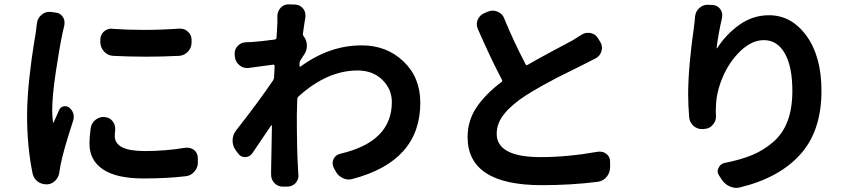

<svg xmlns="http://www.w3.org/2000/svg" viewBox="-20 -826 4040 896"><path d="M506.8 -565.4Q482.4 -567.4 465.8 -585.4Q449.2 -603.5 448.2 -627.9V-640.6Q448.2 -663.1 464.8 -678.7Q480.5 -692.4 500 -692.4Q502.9 -692.4 504.9 -691.4Q577.1 -686.5 652.3 -686.5Q732.4 -686.5 816.4 -692.4Q819.3 -692.4 821.3 -692.4Q841.8 -692.4 856.4 -678.7Q874 -663.1 874 -640.6V-627.9Q874 -603.5 857.4 -585.4Q840.8 -567.4 816.4 -565.4Q739.3 -561.5 662.1 -561.5Q585 -561.5 506.8 -565.4ZM403.3 -228.5Q407.2 -252.9 426.8 -267.6Q443.4 -280.3 463.9 -280.3Q467.8 -280.3 470.7 -279.3Q493.2 -277.3 506.8 -258.8Q517.6 -243.2 517.6 -224.6Q517.6 -221.7 517.6 -217.8Q515.6 -204.1 515.6 -191.4Q515.6 -121.1 654.3 -121.1Q753.9 -121.1 845.7 -136.7Q850.6 -136.7 854.5 -136.7Q871.1 -136.7 885.7 -126Q902.3 -112.3 903.3 -89.8V-70.3Q904.3 -54.7 897 -40Q889.6 -25.4 877 -15.6Q864.3 -5.9 848.6 -3.9Q761.7 6.8 649.4 6.8Q523.4 6.8 460.4 -35.6Q397.5 -78.1 397.5 -156.2Q397.5 -188.5 403.3 -228.5ZM152.3 -717.8Q155.3 -741.2 173.8 -756.8Q189.5 -770.5 209 -770.5Q211.9 -770.5 214.8 -770.5L238.3 -767.6Q260.7 -765.6 272.5 -748Q281.2 -735.4 281.2 -720.7Q281.2 -713.9 280.3 -708Q275.4 -689.5 272.5 -674.8Q257.8 -606.4 240.7 -492.2Q223.6 -377.9 223.6 -311.5Q223.6 -281.2 227.5 -254.9Q227.5 -253.9 229 -253.4Q230.5 -252.9 230.5 -254.9Q239.3 -275.4 255.9 -312.5Q261.7 -326.2 276.4 -329.6Q291 -333 302.7 -324.2Q316.4 -313.5 322.3 -295.9Q324.2 -288.1 324.2 -280.3Q324.2 -271.5 321.3 -262.7Q274.4 -119.1 262.7 -56.6Q259.8 -43 257.8 -27.3Q255.9 -2.9 240.2 14.6Q224.6 32.2 202.1 34.2Q199.2 34.2 196.3 34.2Q174.8 34.2 156.2 21.5Q136.7 6.8 131.8 -17.6Q106.4 -142.6 106.4 -286.1Q106.4 -328.1 109.4 -374.5Q112.3 -420.9 117.7 -468.8Q123 -516.6 127.4 -548.3Q131.8 -580.1 138.7 -624.5Q145.5 -668.9 147.5 -677.7Q151.4 -710 152.3 -717.8Z M1393.6 -668.9Q1392.6 -662.1 1397.5 -656.2Q1412.1 -637.7 1412.1 -612.3Q1412.1 -589.8 1399.4 -571.3Q1392.6 -561.5 1382.8 -545.9Q1378.9 -540 1377.9 -532.2Q1377.9 -530.3 1377.9 -525.4Q1377.9 -520.5 1377.9 -518.6Q1377.9 -516.6 1379.4 -515.1Q1380.9 -513.7 1382.8 -515.6Q1517.6 -614.3 1668 -614.3Q1784.2 -614.3 1862.8 -539.6Q1941.4 -464.8 1941.4 -346.7Q1941.4 -74.2 1626 8.8Q1617.2 11.7 1608.4 11.7Q1593.8 11.7 1579.1 4.9Q1555.7 -6.8 1544.9 -29.3L1536.1 -45.9Q1532.2 -55.7 1532.2 -65.4Q1532.2 -75.2 1537.1 -85Q1546.9 -103.5 1567.4 -108.4Q1808.6 -164.1 1808.6 -349.6Q1808.6 -410.2 1764.2 -453.6Q1719.7 -497.1 1648.4 -497.1Q1506.8 -497.1 1372.1 -375Q1367.2 -370.1 1367.2 -362.3Q1365.2 -313.5 1365.2 -288.1Q1365.2 -124 1371.1 -31.2Q1371.1 -24.4 1372.1 -12.7Q1373 -9.8 1373 -6.8Q1373 12.7 1359.4 28.3Q1343.8 44.9 1320.3 44.9H1299.8Q1276.4 44.9 1260.7 28.3Q1245.1 11.7 1245.1 -10.7V-28.3Q1246.1 -67.4 1247.1 -134.3Q1248 -201.2 1249 -238.3Q1249 -240.2 1247.6 -240.7Q1246.1 -241.2 1245.1 -240.2Q1198.2 -169.9 1157.2 -110.4Q1144.5 -92.8 1123.5 -92.8Q1102.5 -92.8 1090.8 -110.4L1079.1 -126Q1065.4 -145.5 1065.4 -169.9Q1065.4 -196.3 1082 -217.8Q1183.6 -346.7 1253.9 -450.2Q1257.8 -456.1 1258.8 -462.9L1261.7 -517.6Q1261.7 -520.5 1259.8 -522.5Q1257.8 -524.4 1254.9 -524.4Q1250 -523.4 1139.6 -508.8Q1134.8 -508.8 1131.8 -508.8Q1112.3 -508.8 1097.7 -521.5Q1079.1 -536.1 1076.2 -559.6L1075.2 -571.3Q1075.2 -574.2 1075.2 -577.1Q1075.2 -596.7 1088.9 -611.3Q1104.5 -627.9 1127.9 -628.9Q1140.6 -628.9 1156.2 -629.9Q1197.3 -632.8 1262.7 -641.6Q1269.5 -642.6 1270.5 -650.4Q1274.4 -714.8 1274.4 -718.8Q1274.4 -722.7 1274.4 -733.4Q1274.4 -735.4 1274.4 -750Q1274.4 -772.5 1289.1 -789.1Q1304.7 -805.7 1326.2 -805.7Q1327.1 -805.7 1327.1 -805.7L1357.4 -804.7Q1379.9 -803.7 1394.5 -786.1Q1405.3 -772.5 1405.3 -754.9Q1405.3 -751 1405.3 -746.1Q1399.4 -711.9 1393.6 -668.9Z M2694.3 -664.1Q2708 -672.9 2724.6 -672.9Q2730.5 -672.9 2736.3 -671.9Q2758.8 -667 2770.5 -647.5L2780.3 -631.8Q2789.1 -618.2 2789.1 -602.5Q2789.1 -595.7 2787.1 -587.9Q2780.3 -564.5 2759.8 -553.7Q2738.3 -542 2711.9 -529.3Q2709 -527.3 2658.2 -502.4Q2607.4 -477.5 2581.5 -464.4Q2555.7 -451.2 2511.7 -426.8Q2467.8 -402.3 2435.5 -381.8Q2369.1 -338.9 2333.5 -294.9Q2297.9 -251 2297.9 -202.1Q2297.9 -92.8 2503.9 -92.8Q2628.9 -92.8 2771.5 -118.2Q2776.4 -118.2 2780.3 -118.2Q2796.9 -118.2 2810.5 -107.4Q2827.1 -93.8 2827.1 -71.3V-43.9Q2826.2 -18.6 2810.1 0.5Q2793.9 19.5 2768.6 22.5Q2647.5 38.1 2507.8 38.1Q2162.1 38.1 2162.1 -186.5Q2162.1 -262.7 2203.6 -324.7Q2245.1 -386.7 2320.3 -443.4Q2326.2 -448.2 2322.3 -454.1Q2272.5 -547.9 2210 -690.4Q2205.1 -701.2 2205.1 -712.9Q2205.1 -723.6 2209 -733.4Q2218.8 -755.9 2240.2 -764.6L2258.8 -772.5Q2269.5 -776.4 2280.3 -776.4Q2291 -776.4 2301.8 -771.5Q2324.2 -762.7 2333 -740.2Q2374 -638.7 2432.6 -526.4Q2435.5 -519.5 2442.4 -523.4Q2489.3 -550.8 2566.9 -592.3Q2644.5 -633.8 2650.4 -636.7Q2681.6 -656.2 2694.3 -664.1Z M3223.6 -748Q3225.6 -772.5 3243.2 -788.1Q3259.8 -803.7 3281.2 -803.7Q3283.2 -803.7 3284.2 -803.7L3305.7 -802.7Q3327.1 -801.8 3340.8 -784.2Q3350.6 -770.5 3350.6 -755.9Q3350.6 -750 3349.6 -744.1Q3331.1 -662.1 3324.2 -602.5Q3323.2 -600.6 3324.7 -600.6Q3326.2 -600.6 3327.1 -601.6Q3368.2 -666 3430.7 -710.4Q3493.2 -754.9 3568.4 -754.9Q3673.8 -754.9 3743.7 -658.7Q3813.5 -562.5 3813.5 -402.3Q3813.5 -214.8 3714.8 -105.5Q3616.2 3.9 3435.5 47.9Q3425.8 50.8 3416 50.8Q3401.4 50.8 3385.7 43.9Q3362.3 34.2 3347.7 11.7L3335.9 -6.8Q3329.1 -16.6 3329.1 -27.3Q3329.1 -34.2 3333 -42Q3340.8 -60.5 3360.4 -65.4Q3436.5 -80.1 3491.2 -103Q3545.9 -126 3589.8 -164.6Q3633.8 -203.1 3655.8 -262.2Q3677.7 -321.3 3677.7 -401.4Q3677.7 -514.6 3642.6 -576.7Q3607.4 -638.7 3544.9 -638.7Q3489.3 -638.7 3437 -589.4Q3384.8 -540 3354 -469.2Q3323.2 -398.4 3321.3 -333Q3320.3 -320.3 3320.3 -307.6L3321.3 -282.2Q3321.3 -260.7 3306.6 -244.1Q3292 -225.6 3268.6 -224.6L3260.7 -223.6Q3257.8 -223.6 3255.9 -223.6Q3234.4 -223.6 3217.8 -237.3Q3199.2 -252.9 3196.3 -277.3Q3191.4 -335 3191.4 -384.8Q3191.4 -511.7 3218.8 -702.1Q3221.7 -722.7 3223.6 -748Z"/></svg>

Font: Gen Jyuu Gothic Monospace Bold
Style: Bold
Weight: 700
Designer: [Source Han Sans]
Ryoko NISHIZUKA  (kana & ideographs); Paul D. Hunt (Latin, Greek & Cyrillic); Wenlong ZHANG  (bopomofo
Version: Version 1.002.20150607